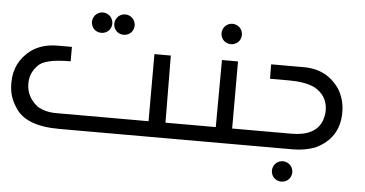

<svg xmlns="http://www.w3.org/2000/svg" viewBox="-48 -617 1614 849"><g transform="rotate(5 759.0 -192.0)"><path d="M189.9 -366.2H252.9V-302.2Q135.7 -302.2 107.9 -268.1Q75.2 -235.4 75.2 -189.9V-187.5Q75.2 -129.4 124.5 -90.3Q158.7 -68.4 209 -68.4H619.1V-366.2H691.9L694.3 -68.4H791.5V0H228.5Q77.1 0 31.2 -78.1Q0 -123.5 0 -180.7V-186Q0 -275.9 71.3 -331.1Q119.6 -366.2 189.9 -366.2ZM475.6 -529.8Q487.3 -529.8 498 -523.9Q508.8 -518.1 514.9 -507.1Q521 -496.1 521 -484.4Q521 -472.7 515.1 -461.9Q509.3 -451.2 498.5 -445.3Q487.8 -439.5 475.6 -439.5Q463.9 -439.5 453.1 -445.3Q442.4 -451.2 436.5 -461.9Q430.7 -472.7 430.7 -484.4Q430.7 -496.1 436.8 -507.1Q442.9 -518.1 453.6 -523.9Q464.4 -529.8 475.6 -529.8ZM376.5 -529.8Q388.2 -529.8 398.9 -523.9Q409.7 -518.1 415.8 -507.1Q421.9 -496.1 421.9 -484.4Q421.9 -472.7 416 -461.9Q410.2 -451.2 399.4 -445.3Q388.7 -439.5 376.5 -439.5Q364.7 -439.5 354 -445.3Q343.3 -451.2 337.4 -461.9Q331.5 -472.7 331.5 -484.4Q331.5 -496.1 337.6 -507.1Q343.8 -518.1 354.5 -523.9Q365.2 -529.8 376.5 -529.8Z M951.7 -529.8Q963.4 -529.8 974.1 -523.9Q984.9 -518.1 991 -507.1Q997.1 -496.1 997.1 -484.4Q997.1 -472.7 991.2 -461.9Q985.4 -451.2 974.6 -445.3Q963.9 -439.5 951.7 -439.5Q939.9 -439.5 929.2 -445.3Q918.5 -451.2 912.6 -461.9Q906.7 -472.7 906.7 -484.4Q906.7 -496.1 912.8 -507.1Q918.9 -518.1 929.7 -523.9Q940.4 -529.8 951.7 -529.8ZM918.9 -366.2H990.2V-68.4H1073.7V0H767.1V-68.4H917.5Z M1226.6 56.2Q1238.3 56.2 1249 62Q1259.8 67.9 1265.9 78.9Q1272 89.8 1272 101.6Q1272 113.3 1266.1 124Q1260.3 134.8 1249.5 140.6Q1238.8 146.5 1226.6 146.5Q1214.8 146.5 1204.1 140.6Q1193.4 134.8 1187.5 124Q1181.6 113.3 1181.6 101.6Q1181.6 89.8 1187.7 78.9Q1193.8 67.9 1204.6 62Q1215.3 56.2 1226.6 56.2ZM1137.2 -366.2H1283.2Q1386.2 -366.2 1441.9 -283.2Q1469.2 -237.8 1469.2 -183.1V-181.6Q1469.2 -67.4 1365.2 -17.6Q1318.8 0 1265.6 0H1049.3V-68.4H1253.4Q1359.9 -68.4 1387.2 -138.2Q1395.5 -163.6 1395.5 -183.1Q1395.5 -250.5 1334 -283.2Q1291 -302.2 1224.6 -302.2H1137.7Z"/></g></svg>

Font: Gasq
Style: Regular
Weight: 400
Designer: Husham Jawad
Version: Version 1.00;December 29, 2020;FontCreator 13.0.0.2683 32-bi